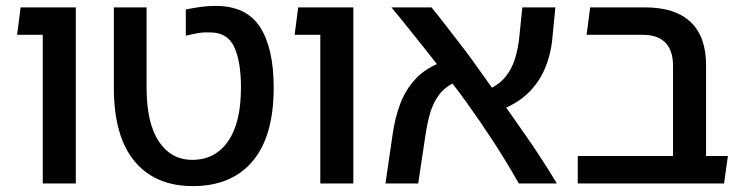

<svg xmlns="http://www.w3.org/2000/svg" viewBox="-20 -622 2520 651"><path d="M125 0V-597H237V0ZM38 -504 50 -597H199V-504Z M634 9Q506 9 436 -75.5Q366 -160 366 -325V-597H477V-325Q477 -205 518.5 -142.5Q560 -80 632 -80Q709 -80 753 -142.5Q797 -205 797 -325Q797 -415 773.5 -464Q750 -513 691 -512Q670 -513 650.5 -509.5Q631 -506 610 -501V-590Q636 -595 660 -598.5Q684 -602 711 -602Q815 -602 861.5 -530.5Q908 -459 908 -325Q908 -160 836.5 -75.5Q765 9 634 9Z M1066 0V-597H1178V0ZM979 -504 991 -597H1140V-504Z M1739 0Q1696 -76 1651.5 -144Q1607 -212 1562.5 -274Q1518 -336 1472 -391Q1449 -421 1425 -451Q1401 -481 1379 -508.5Q1357 -536 1338.5 -559Q1320 -582 1307 -597H1443Q1462 -574 1484 -545.5Q1506 -517 1530.5 -485.5Q1555 -454 1580 -420Q1624 -358 1673.5 -289Q1723 -220 1773 -147.5Q1823 -75 1868 0ZM1287 0 1311 -165Q1319 -222 1337 -270Q1355 -318 1390 -355.5Q1425 -393 1485 -414L1521 -342Q1487 -326 1467.5 -299Q1448 -272 1438 -237Q1428 -202 1422 -160L1398 0ZM1669 -246 1634 -318Q1671 -334 1693 -360.5Q1715 -387 1726 -422.5Q1737 -458 1741 -499L1751 -597H1863L1853 -494Q1848 -438 1827.5 -389.5Q1807 -341 1768.5 -304.5Q1730 -268 1669 -246Z M2262 0V-398Q2262 -451 2236 -477.5Q2210 -504 2159 -504H1969L1981 -597H2166Q2269 -597 2321.5 -547.5Q2374 -498 2374 -401V-82Q2369 -61 2355 -40.5Q2341 -20 2326 0ZM1939 0V-93H2448L2435 0Z"/></svg>

Font: Noto Sans Hebrew Thin Medium
Style: Regular
Weight: 500
Version: Version 3.001